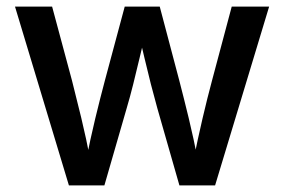

<svg xmlns="http://www.w3.org/2000/svg" viewBox="-20 -561 860 581"><path d="M188.5 0 25.4 -541H137.7L197.8 -317.4Q210.9 -266.1 225.8 -204.8Q240.7 -143.6 254.9 -69.3H239.3Q253.4 -141.1 268.3 -202.6Q283.2 -264.2 297.4 -317.4L357.4 -541H463.4L522.5 -317.4Q536.1 -265.1 551 -203.9Q565.9 -142.6 580.1 -69.3H564Q578.6 -141.6 593 -203.1Q607.4 -264.6 621.6 -317.4L681.2 -541H794.4L630.9 0H522.9L456.1 -233.4Q446.3 -268.6 436.5 -306.6Q426.8 -344.7 417.5 -384.3Q408.2 -423.8 398.9 -462.9H420.9Q411.6 -424.3 402.1 -384.5Q392.6 -344.7 383.1 -306.2Q373.5 -267.6 363.3 -233.4L295.9 0Z"/></svg>

Font: Inter 17pt Medium
Style: Regular
Weight: 500
Version: Version 4.001;git-66647c0bb